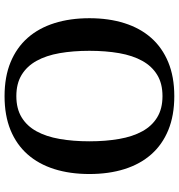

<svg xmlns="http://www.w3.org/2000/svg" viewBox="8 -776 777 834"><g transform="rotate(90 397.0 -358.5)"><path d="M58.6 -357.9Q58.6 -441.9 80.1 -510Q101.6 -578.1 144 -626.2Q186.5 -674.3 249.8 -700.4Q313 -726.6 397 -726.6Q481 -726.6 544.2 -700.7Q607.4 -674.8 649.9 -626.7Q692.4 -578.6 713.9 -510.5Q735.4 -442.4 735.4 -357.9Q735.4 -273.4 713.9 -205.3Q692.4 -137.2 649.9 -89.1Q607.4 -41 544.2 -15.1Q481 10.7 397 10.7Q313 10.7 249.8 -15.4Q186.5 -41.5 144 -89.6Q101.6 -137.7 80.1 -205.8Q58.6 -273.9 58.6 -357.9ZM200.2 -357.9Q200.2 -287.1 210.4 -228.5Q220.7 -169.9 243.9 -128.2Q267.1 -86.4 304.7 -63.5Q342.3 -40.5 397 -40.5Q451.7 -40.5 489.3 -63.5Q526.9 -86.4 549.8 -128.2Q572.8 -169.9 583 -228.5Q593.3 -287.1 593.3 -357.9Q593.3 -428.7 583 -487.3Q572.8 -545.9 549.8 -587.6Q526.9 -629.4 489.3 -652.3Q451.7 -675.3 397 -675.3Q342.3 -675.3 304.7 -652.3Q267.1 -629.4 243.9 -587.6Q220.7 -545.9 210.4 -487.3Q200.2 -428.7 200.2 -357.9Z"/></g></svg>

Font: Arian AMU Serif
Style: Bold
Weight: 700
Designer: Ruben Hakobyan (Tarumian)
Foundry: Ruben Hakobyan (Tarumian)
Version: Version 1.002